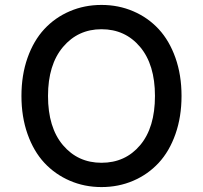

<svg xmlns="http://www.w3.org/2000/svg" viewBox="-20 -757 832 787"><path d="M699.2 -519.8Q724.1 -449.2 724.1 -363.8Q724.1 -278.3 699.2 -207.5Q674.3 -136.7 630.4 -89.4Q586.4 -42 526.1 -16.1Q465.8 9.8 396 9.8Q326.2 9.8 265.9 -16.4Q205.6 -42.5 161.6 -89.8Q117.7 -137.2 92.8 -207.8Q67.9 -278.3 67.9 -363.8Q67.9 -449.2 92.8 -519.8Q117.7 -590.3 161.6 -637.7Q205.6 -685.1 265.9 -710.9Q326.2 -736.8 396 -736.8Q465.8 -736.8 526.1 -710.9Q586.4 -685.1 630.4 -637.7Q674.3 -590.3 699.2 -519.8ZM615.2 -363.8Q615.2 -492.2 554.2 -564.7Q493.2 -637.2 396 -637.2Q299.8 -637.2 238.3 -564.5Q176.8 -491.7 176.8 -363.8Q176.8 -234.4 238 -162.1Q299.3 -89.8 396 -89.8Q493.7 -89.8 554.4 -161.9Q615.2 -233.9 615.2 -363.8Z"/></svg>

Font: Telcell.Market Med
Style: Regular
Weight: 500
Designer: Rasmus Andersson, Sedrak Mkrtchyan
Version: Version 3.019;git-0a5106e0b